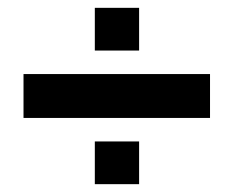

<svg xmlns="http://www.w3.org/2000/svg" viewBox="-20 -602 596 490"><path d="M40 -301V-413H516V-301ZM222 -473V-582H335V-473ZM222 -132V-241H335V-132Z"/></svg>

Font: Big Shoulders Text Thin Black
Style: Regular
Weight: 900
Version: Version 2.002